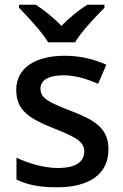

<svg xmlns="http://www.w3.org/2000/svg" viewBox="-20 -786 524 816"><path d="M185 -606H299C325 -651 387 -716 424 -753V-766H351C316 -744 276 -712 241 -676C207 -712 167 -743 132 -766H61V-753C97 -715 158 -651 185 -606ZM441 -152C441 -241 382 -276 283 -314C182 -353 152 -370 152 -409C152 -445 186 -466 250 -466C301 -466 350 -450 397 -430L432 -511C377 -535 321 -549 255 -549C131 -549 49 -498 49 -404C49 -315 107 -281 210 -240C316 -199 338 -178 338 -142C338 -100 305 -72 225 -72C165 -72 97 -93 50 -116V-23C95 -1 146 10 222 10C360 10 441 -46 441 -152Z"/></svg>

Font: Noto Sans Devanagari UI Medium
Style: Regular
Weight: 500
Designer: Jelle Bosma - Monotype Design Team
Foundry: Monotype Imaging Inc.
Version: Version 2.004